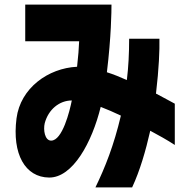

<svg xmlns="http://www.w3.org/2000/svg" viewBox="-20 -727 826 837"><path d="M396 90H556C590 17 615 -69 635 -157C667 -140 712 -115 742 -95V-275C719 -288 693 -301 660 -319C673 -429 676 -509 675 -558H543C543 -495 540 -435 533 -378C504 -391 475 -403 446 -412C465 -568 466 -679 466 -707H90V-547H325C324 -519 321 -479 316 -436C190 -430 69 -343 52 -211C32 -55 90 46 194 47C297 48 381 -106 419 -261C447 -250 476 -238 507 -223C476 -92 439 1 396 90ZM175 -190C191 -250 239 -289 293 -289C284 -243 252 -114 203 -114C175 -114 168 -161 175 -190Z"/></svg>

Font: コーポレート・ロゴ ver3 Bold
Style: Regular
Weight: 700
Designer: [KANA_main] LOGOTYPE.JP [Source Han Sans] Ryoko NISHIZUKA 西塚涼子 (kana, bopomofo & ideographs); Paul D. Hunt (Latin, Greek
Version: Version 12.001;FEAKit 1.0